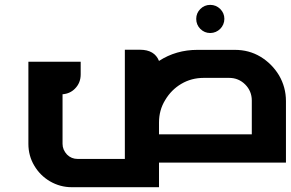

<svg xmlns="http://www.w3.org/2000/svg" viewBox="-20 -674 1206 796"><path d="M851.6 -653.8C835.4 -653.8 821.8 -647.9 810.5 -636.7C799.3 -625.5 793.5 -611.8 793.5 -595.7C793.5 -579.6 799.3 -565.4 810.5 -554.2C821.8 -543 835.4 -537.1 851.6 -537.1C883.8 -537.1 910.2 -563.5 910.2 -595.7C910.2 -611.8 904.3 -625.5 893.1 -636.7C881.8 -647.9 867.7 -653.8 851.6 -653.8ZM639.2 -117.2V-166C639.2 -200.2 647.5 -231 664.6 -258.8C681.6 -287.6 704.1 -310.1 731.4 -326.2C759.3 -342.8 790.5 -351.1 824.2 -351.1H930.2C956.1 -351.1 978.5 -341.8 996.6 -323.7C1014.6 -305.7 1023.9 -283.2 1023.9 -257.3V-117.2ZM497.6 -467.8V-15.1H301.8C284.7 -15.1 270 -21 257.8 -33.2C245.6 -46.4 239.3 -61 239.3 -77.6V-283.2C259.8 -284.7 276.9 -292.5 290.5 -306.2C306.6 -322.3 314.5 -341.8 314.5 -365.7V-418H97.7V-77.6C97.7 -44.4 106 -14.2 122.1 12.7C138.2 40 159.7 61.5 187 77.6C214.8 93.8 245.1 102.1 277.3 102.1H639.2V0H1165.5V-254.9C1165.5 -293.5 1155.8 -329.1 1136.7 -361.8C1117.2 -394 1091.3 -419.9 1059.6 -439C1027.8 -458 992.7 -467.3 953.1 -467.3H798.8C739.7 -467.3 686.5 -452.1 639.2 -421.4C627 -452.1 600.6 -467.8 560.5 -467.8H552.2Z"/></svg>

Font: Ya Modern Pro
Style: Bold
Weight: 700
Designer: Yahyaalaswadi
Foundry: Yahyaalaswadi
Version: Version 1.000;September 23, 2024;FontCreator 15.0.0.2974 64-